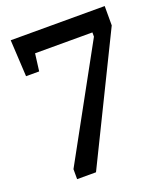

<svg xmlns="http://www.w3.org/2000/svg" viewBox="-123 -730 690 812"><g transform="rotate(-20 222.0 -324.0)"><path d="M84 0V-45L357 -542V-561H99L89 -483H30L21 -648H444V-561L169 0Z"/></g></svg>

Font: Faustina Medium
Style: Regular
Weight: 500
Designer: Alfonso Garcia
Foundry: http://www.omnibus-type.com
Version: Version 1.200